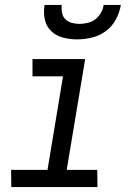

<svg xmlns="http://www.w3.org/2000/svg" viewBox="-20 -760 540 780"><path d="M376 0H26L25 -70H173L236 -450H112V-520H326L251 -70H375ZM293 -600Q263 -600 235 -607.5Q207 -615 187.5 -634Q168 -653 162 -681.5Q156 -710 161 -740H231Q229 -724 232 -708Q235 -692 246 -681.5Q257 -671 272 -667Q287 -663 303 -663Q319 -663 336 -667Q353 -671 367 -681.5Q381 -692 390 -708Q399 -724 401 -740H471Q466 -710 451 -681.5Q436 -653 410.5 -634Q385 -615 354 -607.5Q323 -600 293 -600Z"/></svg>

Font: Iosevka Oblique
Style: Regular
Weight: 400
Italic angle: -9°
Monospace: yes
Designer: Belleve Invis
Foundry: Belleve Invis
Version: Version 32.5.0; ttfautohint (v1.8.4)